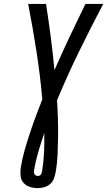

<svg xmlns="http://www.w3.org/2000/svg" viewBox="-20 -755 547 980"><path d="M173 205Q152 205 132.5 199Q113 193 100 178Q87 163 85 142.5Q83 122 86 101Q93 56 105.5 12.5Q118 -31 132.5 -75Q147 -119 163 -162Q179 -205 196 -248Q185 -372 166 -493.5Q147 -615 124 -735H215Q228 -651 239 -566.5Q250 -482 258 -397Q295 -482 335 -566.5Q375 -651 416 -735H507Q443 -614 383 -491Q323 -368 271 -243Q274 -198 275.5 -152.5Q277 -107 276.5 -61Q276 -15 274 31.5Q272 78 264 124Q261 140 255 156.5Q249 173 235.5 184.5Q222 196 205.5 200.5Q189 205 173 205ZM173 143Q178 143 182.5 141Q187 139 189.5 134.5Q192 130 193 125.5Q194 121 195 117Q203 68 205 20Q207 -28 206 -76Q190 -29 176 18.5Q162 66 154 114Q153 120 153.5 125Q154 130 156.5 134.5Q159 139 163.5 141Q168 143 173 143Z"/></svg>

Font: Iosevka Slab Medium
Style: Italic
Weight: 500
Italic angle: -9°
Monospace: yes
Designer: Belleve Invis
Foundry: Belleve Invis
Version: Version 11.1.0; ttfautohint (v1.8.3)